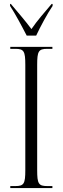

<svg xmlns="http://www.w3.org/2000/svg" viewBox="-20 -951 317 971"><path d="M115 -771H163C184 -816 220 -883 246 -921V-931H241C204 -887 169 -848 139 -804C107 -847 71 -888 35 -931H31V-921C56 -883 92 -816 115 -771ZM32 0H245V-10H219C175 -10 168 -22 168 -90V-623C168 -692 175 -704 219 -704H245V-714H32V-704H58C101 -704 108 -692 108 -623V-90C108 -22 101 -10 58 -10H32Z"/></svg>

Font: Noto Serif Display ExtraCondensed Light
Style: Regular
Weight: 300
Width: 2
Designer: Monotype Design Team
Foundry: Monotype Imaging Inc.
Version: Version 2.009